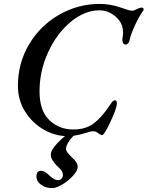

<svg xmlns="http://www.w3.org/2000/svg" viewBox="-20 -685 758 986"><path d="M72 -244Q72 -361 129.5 -457.5Q187 -554 284 -609.5Q381 -665 493 -665Q546 -665 604 -645Q613 -642 630.5 -636Q648 -630 659 -630Q669 -630 682 -638Q698 -646 707 -646Q712 -646 715 -643.5Q718 -641 718 -637Q718 -634 714 -628Q695 -602 673.5 -556Q652 -510 645 -477Q643 -468 637 -462Q631 -456 625 -456Q616 -456 611.5 -466Q607 -476 609 -490Q612 -504 612 -518Q612 -555 592 -580Q574 -604 547.5 -618Q521 -632 490 -632Q415 -632 343.5 -573Q272 -514 227.5 -417.5Q183 -321 183 -216Q183 -116 233.5 -68Q284 -20 356 -20Q421 -20 462.5 -52Q504 -84 547 -149Q554 -160 559 -165Q564 -170 571 -170Q582 -170 580 -148Q576 -121 545.5 -56Q515 9 504 9Q499 9 492.5 4.5Q486 0 483 -2Q472 -11 457 -11Q447 -11 412 0Q368 14 325 14Q264 14 205.5 -19Q147 -52 109.5 -111Q72 -170 72 -244ZM167 222Q167 192 190 192Q209 192 230 213Q234 216 243 224Q252 232 260.5 236Q269 240 279 240Q289 240 296 232.5Q303 225 303 214Q303 202 297 193Q291 184 282.5 176Q274 168 271 165Q257 150 249 137Q241 124 241 109Q241 85 277.5 47Q314 9 358 -17H391Q352 14 335.5 38.5Q319 63 319 79Q319 88 326.5 98Q334 108 349 123Q379 149 379 171Q379 191 355.5 217Q332 243 300.5 262Q269 281 248 281Q214 281 190.5 263.5Q167 246 167 222Z"/></svg>

Font: EB Garamond Medium
Style: Italic
Weight: 500
Italic angle: -17.2°
Designer: Georg Duffner and Octavio Pardo
Foundry: Georg Duffner
Version: Version 1.000